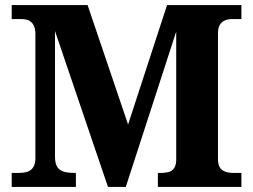

<svg xmlns="http://www.w3.org/2000/svg" viewBox="-20 -734 995 754"><path d="M26 0V-55H54Q75 -55 89 -60Q103 -65 111 -78Q119 -91 119 -113V-600Q119 -623 111.5 -636Q104 -649 92 -654Q80 -659 64 -659H26V-714H324L483 -245L636 -714H928V-659H888Q875 -659 862.5 -653.5Q850 -648 843 -636Q836 -624 836 -603V-110Q836 -90 842.5 -78Q849 -66 863 -60.5Q877 -55 894 -55H928V0H600V-55H611Q632 -55 645.5 -59.5Q659 -64 666 -77.5Q673 -91 672 -115V-610L474 0H404L196 -612V-118Q196 -91 205.5 -77.5Q215 -64 231.5 -59.5Q248 -55 270 -55H278V0Z"/></svg>

Font: Noto Serif Hentaigana EL
Style: Regular
Weight: 400
Designer: Kazuhiro Yamada
Foundry: nipponia
Version: Version 1.000